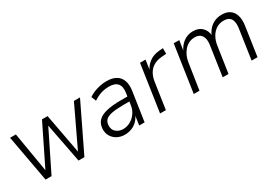

<svg xmlns="http://www.w3.org/2000/svg" viewBox="14 -1139 2518 1776"><g transform="rotate(-30 1272.5 -251.0)"><path d="M161 0 70 -499H132L207 -53H192L411 -499H471L554 -53H540L752 -499H817L576 0H513L426 -452H448L225 0Z M1006 8Q962 8 926 -11Q890 -30 870 -64Q850 -98 852 -142Q855 -195 886 -226.5Q917 -258 978.5 -272.5Q1040 -287 1132 -287H1212L1204 -238H1140Q1059 -238 1010.5 -229.5Q962 -221 940 -200.5Q918 -180 916 -143Q914 -95 945 -70Q976 -45 1018 -45Q1058 -45 1094 -64.5Q1130 -84 1155.5 -119Q1181 -154 1188 -200L1206 -320Q1216 -386 1189 -419Q1162 -452 1097 -452Q1053 -452 1012 -439Q971 -426 930 -398L910 -449Q935 -467 967.5 -480Q1000 -493 1034.5 -500Q1069 -507 1103 -507Q1164 -507 1203.5 -484Q1243 -461 1259 -416Q1275 -371 1265 -307L1219 0H1161L1178 -114H1183Q1168 -74 1141 -46.5Q1114 -19 1079 -5.5Q1044 8 1006 8Z M1384 0 1458 -499H1517L1500 -384H1495Q1516 -436 1560.5 -469Q1605 -502 1670 -507L1709 -510V-450L1658 -446Q1605 -441 1570 -419.5Q1535 -398 1515 -363Q1495 -328 1488 -283L1446 0Z M1744 0 1818 -499H1877L1859 -382H1854Q1880 -442 1924.5 -474.5Q1969 -507 2026 -507Q2086 -507 2121 -473.5Q2156 -440 2162 -381L2156 -382Q2180 -441 2225.5 -474Q2271 -507 2334 -507Q2385 -507 2418.5 -484.5Q2452 -462 2466 -417.5Q2480 -373 2470 -306L2425 0H2362L2407 -306Q2415 -354 2408.5 -386Q2402 -418 2380.5 -434Q2359 -450 2320 -450Q2277 -450 2242.5 -428Q2208 -406 2185.5 -366.5Q2163 -327 2156 -274L2115 0H2053L2098 -306Q2106 -354 2098.5 -385.5Q2091 -417 2069.5 -433.5Q2048 -450 2012 -450Q1978 -450 1950.5 -436.5Q1923 -423 1901.5 -399Q1880 -375 1866 -343.5Q1852 -312 1847 -275L1805 0Z"/></g></svg>

Font: Nunitoga
Style: Light Italic
Weight: 300
Italic angle: -9°
Designer: Vernon Adams
Foundry: Vernon Adams
Version: Version 1.0